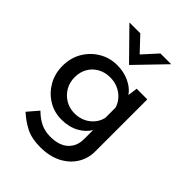

<svg xmlns="http://www.w3.org/2000/svg" viewBox="-243 -765 1085 1085"><g transform="rotate(45 299.5 -222.5)"><path d="M281 205Q212 205 166 181.5Q120 158 81 122L136 58Q168 90 202 106.5Q236 123 279 123Q349 123 386 89.5Q423 56 424 1V-75Q403 -38 359 -14Q315 10 255 10Q197 10 149.5 -19Q102 -48 73.5 -97.5Q45 -147 45 -209Q45 -274 75 -324Q105 -374 154 -402.5Q203 -431 261 -431Q315 -431 359 -410Q403 -389 425 -356L433 -414H518V3Q518 59 489 105Q460 151 407 178Q354 205 281 205ZM139 -212Q139 -171 158 -138.5Q177 -106 209.5 -86.5Q242 -67 282 -67Q336 -67 374.5 -96.5Q413 -126 424 -172V-254Q411 -298 372 -326Q333 -354 282 -354Q241 -354 208.5 -336Q176 -318 157.5 -286Q139 -254 139 -212ZM226 -650 308 -563 387 -650H473L308 -479H307L139 -650Z"/></g></svg>

Font: Synthetic
Style: Regular
Weight: 400
Designer: Santiago Orozco
Foundry: Typemade
Version: Version 2.000; ttfautohint (v1.8.4.7-5d5b)